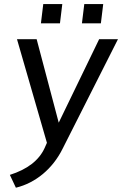

<svg xmlns="http://www.w3.org/2000/svg" viewBox="-20 -689 586 921"><path d="M27.3 149.9Q153.3 109.9 193.8 21.5L205.1 -3.9L61.5 -501H155.8L261.7 -100.6L455.6 -501H545.9L279.3 26.4Q261.7 61.5 238 91.6Q214.4 121.6 186 145.3Q157.7 168.9 125 185.8Q92.3 202.6 56.2 211.4ZM373 -577.1 384.3 -669.4H475.1L463.9 -577.1ZM176.3 -577.1 187.5 -669.4H278.8L267.6 -577.1Z"/></svg>

Font: Ride
Style: Italic
Weight: 400
Version: Version 3.000